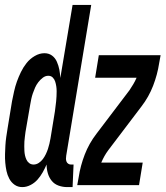

<svg xmlns="http://www.w3.org/2000/svg" viewBox="-39 -755 675 783"><path d="M52 8Q34 8 20.5 -1.5Q7 -11 -1 -26Q-9 -41 -12.5 -57.5Q-16 -74 -17.5 -91.5Q-19 -109 -18.5 -126.5Q-18 -144 -17 -161.5Q-16 -179 -13.5 -196.5Q-11 -214 -8 -232L10 -342Q14 -362 18.5 -382.5Q23 -403 30 -422.5Q37 -442 46.5 -461.5Q56 -481 69.5 -498Q83 -515 102.5 -526.5Q122 -538 142 -538Q160 -538 173 -528.5Q186 -519 193 -503Q200 -487 203 -471Q206 -455 207 -437L257 -735H333L231 -120Q230 -114 230 -108Q230 -102 232 -96.5Q234 -91 239 -87.5Q244 -84 250 -84H261L257 8H235Q217 8 200 2Q183 -4 172 -17.5Q161 -31 156 -48.5Q151 -66 151 -84Q144 -68 135 -52Q126 -36 114 -22.5Q102 -9 85.5 -0.5Q69 8 52 8ZM98 -84Q109 -84 119 -90.5Q129 -97 136 -106.5Q143 -116 148 -126.5Q153 -137 156.5 -147.5Q160 -158 162.5 -169Q165 -180 167 -191L185 -301Q186 -311 187.5 -321.5Q189 -332 190 -342Q191 -352 191.5 -362.5Q192 -373 192 -383Q192 -393 190.5 -403Q189 -413 186 -422.5Q183 -432 176 -439Q169 -446 158 -446Q146 -446 135.5 -438Q125 -430 117 -419.5Q109 -409 104 -397.5Q99 -386 95 -374.5Q91 -363 88.5 -351Q86 -339 84 -327L65 -217Q64 -207 62.5 -197.5Q61 -188 60.5 -178Q60 -168 60 -158.5Q60 -149 60.5 -139.5Q61 -130 63 -121Q65 -112 69 -103.5Q73 -95 80.5 -89.5Q88 -84 98 -84ZM276 0 282 -33Q289 -79 306.5 -124.5Q324 -170 354 -209L489 -387Q497 -399 504.5 -411.5Q512 -424 518 -438H349L364 -530H616L610 -497Q603 -451 585.5 -405.5Q568 -360 538 -321L403 -143Q394 -131 387 -118.5Q380 -106 374 -92H543L528 0Z"/></svg>

Font: Iosevka Curly SmBdEx
Style: Italic
Weight: 600
Width: 7
Italic angle: -9°
Monospace: yes
Designer: Belleve Invis
Foundry: Belleve Invis
Version: Version 11.1.0; ttfautohint (v1.8.3)